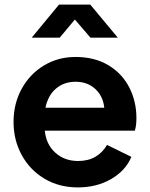

<svg xmlns="http://www.w3.org/2000/svg" viewBox="-20 -804 652 836"><path d="M39 -273Q39 -353 74.5 -417.5Q110 -482 171.5 -519Q233 -556 309 -556Q391 -556 451 -520.5Q511 -485 542.5 -424Q574 -363 574 -290Q574 -256 567 -235H175Q181 -175 221 -139Q261 -103 320 -103Q364 -103 395.5 -121.5Q427 -140 446 -173L552 -121Q527 -61 464 -24.5Q401 12 319 12Q237 12 173.5 -26Q110 -64 74.5 -129Q39 -194 39 -273ZM434 -335Q429 -385 395 -416.5Q361 -448 309 -448Q259 -448 224 -418.5Q189 -389 178 -335ZM237 -784H373L493 -640H374L306 -719L240 -640H118Z"/></svg>

Font: Evergrow Sans
Style: Bold
Weight: 700
Foundry: 10Web
Version: Version 1.000